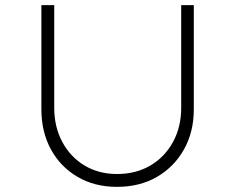

<svg xmlns="http://www.w3.org/2000/svg" viewBox="-20 -720 915 747"><path d="M435 7Q348 7 281.5 -32Q215 -71 178 -139Q141 -207 141 -295V-700H191V-301Q191 -226 222.5 -167.5Q254 -109 309 -76Q364 -43 435 -43Q509 -43 565 -76Q621 -109 653 -167.5Q685 -226 685 -301V-700H734V-294Q734 -207 696 -139Q658 -71 591 -32Q524 7 435 7Z"/></svg>

Font: Lexend Exa ExtraLight
Style: Regular
Weight: 250
Designer: Bonnie Shaver-Troup, Thomas Jockin
Foundry: Lexend
Version: Version 1.007